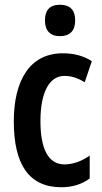

<svg xmlns="http://www.w3.org/2000/svg" viewBox="-20 -777 428 807"><path d="M232 -757C187 -757 169 -732 169 -691C169 -649 190 -625 232 -625C274 -625 296 -648 296 -691C296 -732 277 -757 232 -757ZM238 10C283 10 324 -2 357 -27V-123C323 -99 286 -86 251 -86C182 -86 150 -153 150 -268C150 -392 189 -458 251 -458C280 -458 308 -449 336 -431L366 -520C331 -542 292 -553 244 -553C104 -553 38 -437 38 -267C38 -84 103 10 238 10Z"/></svg>

Font: Noto Sans Hebrew ExtraCondensed SemiBold
Style: Regular
Weight: 600
Width: 2
Designer: Ben Nathan
Foundry: Google LLC
Version: Version 3.001